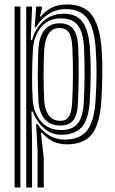

<svg xmlns="http://www.w3.org/2000/svg" viewBox="-20 -629 508 849"><path d="M146 200V37.5L139.8 -80.8H146Q164.8 -49.5 196.8 -30.6Q228.8 -11.8 265.8 -11.8Q331.8 -11.8 363.5 -50.2Q395.2 -88.8 402 -176.2Q406.5 -244 406.9 -300.5Q407.2 -357 402.8 -419.5Q395.8 -507.5 365.2 -548.1Q334.8 -588.8 270 -588.8Q228 -588.8 193.6 -566.4Q159.2 -544 139.2 -508.2H133.2L140.5 -600H165V-591.5L156.2 -556.5H161.2Q203.5 -609.2 275.5 -609.2Q349.8 -609.2 385 -564Q420.2 -518.8 428.8 -419.2Q433.2 -358.8 432.6 -300.8Q432 -242.8 427.8 -177.8Q420.8 -78.5 385.5 -34.6Q350.2 9.2 275.8 9.2Q208.2 9.2 167 -41.5H161L173.5 69.8V200ZM44.5 200V-600H70.2V200ZM96 200V-600H121.8L115.8 -451.5H121.8Q134.5 -501.5 171 -534.9Q207.5 -568.2 262.8 -568.2Q317 -568.2 344 -533.4Q371 -498.5 377.2 -419.5Q381.8 -358.2 381.2 -301.8Q380.8 -245.2 376.5 -176.5Q370.8 -99.2 341.5 -66.9Q312.2 -34.5 255.2 -33Q209.2 -31.8 175.8 -60.9Q142.2 -90 125 -136H119.2L121.8 4V200ZM250.8 -54Q301.2 -54 324.1 -83.4Q347 -112.8 350.5 -177Q353.5 -234.2 354 -293.4Q354.5 -352.5 351.5 -418.2Q348 -487.2 324.1 -517.5Q300.2 -547.8 249.5 -547.8Q192.2 -547.8 160.5 -507.4Q128.8 -467 125.5 -410Q118.5 -275.8 124.8 -185Q129 -129.2 161.9 -91.6Q194.8 -54 250.8 -54ZM247 -73.8Q201.8 -73.8 177.1 -103.2Q152.5 -132.8 149.8 -184.8Q147 -240.2 147.1 -296.6Q147.2 -353 149.8 -410.5Q152.8 -469 178 -497.5Q203.2 -526 243 -526Q282.5 -526 302.9 -501.9Q323.2 -477.8 326 -419.2Q328.2 -361.5 327.9 -302.9Q327.5 -244.2 325 -177.5Q322.8 -120.5 303.9 -97.1Q285 -73.8 247 -73.8ZM247 -94.8Q273 -94.8 285 -114.2Q297 -133.8 299.2 -178.2Q302.5 -244.5 302.6 -300.9Q302.8 -357.2 300 -419.2Q298 -464.5 284.6 -484.9Q271.2 -505.2 242.8 -505.2Q212.5 -505.2 195.4 -479.9Q178.2 -454.5 175.5 -410Q172.8 -359.2 172.6 -300Q172.5 -240.8 175.5 -184Q178 -142.5 196.1 -118.6Q214.2 -94.8 247 -94.8Z"/></svg>

Font: Big Shoulders Inline Display ExtraBold
Style: Regular
Weight: 800
Designer: Patric King
Foundry: XO Type Co
Version: Version 1.000